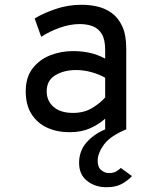

<svg xmlns="http://www.w3.org/2000/svg" viewBox="-20 -543 656 806"><path d="M427 243Q379 243 345.5 216.2Q312 189.5 312 141Q312 91.5 342.2 56.2Q372.5 21 421.5 0V-45Q396 -21.5 359 -4.8Q322 12 272.5 12Q219 12 177.5 -7.2Q136 -26.5 112 -64.5Q88 -102.5 88 -159.5Q88 -218.5 116.8 -255.8Q145.5 -293 190.8 -310.8Q236 -328.5 286 -328.5Q324 -328.5 356.8 -321.2Q389.5 -314 421.5 -297V-333.5Q421.5 -376.5 407.5 -400Q393.5 -423.5 369.2 -432.8Q345 -442 315 -442Q273.5 -442 230 -426.2Q186.5 -410.5 153 -388.5L125.5 -465.5Q160.5 -487 212.8 -505Q265 -523 323.5 -523Q354.5 -523 387 -516Q419.5 -509 447.5 -489.5Q475.5 -470 492.8 -433.5Q510 -397 510 -338.5V0Q442.5 28 416.2 64.2Q390 100.5 390 131.5Q390 159 405 171.2Q420 183.5 438 183.5Q456 183.5 468 176.5Q480 169.5 487 162L534 196Q519.5 212.5 493.5 227.8Q467.5 243 427 243ZM286.5 -69Q333 -69 366.8 -89.5Q400.5 -110 421.5 -134V-216.5Q399 -230 366 -239.5Q333 -249 298.5 -249Q249.5 -249 212.8 -227.5Q176 -206 176 -159.5Q176 -119.5 205 -94.2Q234 -69 286.5 -69Z"/></svg>

Font: Overpass Mono Medium
Style: Regular
Weight: 500
Monospace: yes
Designer: Delve Withrington, Dave Bailey
Foundry: Delve Fonts LLC
Version: Version 4.000